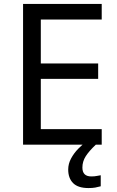

<svg xmlns="http://www.w3.org/2000/svg" viewBox="-20 -734 596 974"><path d="M496 0H97V-714H496V-635H187V-412H478V-334H187V-79H496ZM398 116Q398 161 443 161Q460 161 471.5 158.5Q483 156 491 155V211Q477 215 463 217.5Q449 220 429 220Q376 220 351 195Q326 170 326 126Q326 97 340.5 70Q355 43 376.5 21Q398 -1 418 -15L466 0Q432 32 415 58.5Q398 85 398 116Z"/></svg>

Font: Go Noto Current
Style: Regular
Weight: 400
Designer: Monotype Design Team
Foundry: Monotype Imaging Inc.
Version: Version 2.007; ttfautohint (v1.8) -l 8 -r 50 -G 200 -x 14 -D